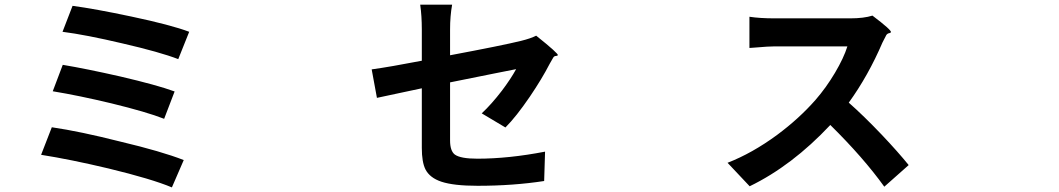

<svg xmlns="http://www.w3.org/2000/svg" viewBox="-20 -773 4540 823"><path d="M716.8 30.3Q630.9 -5.9 445.3 -50.8Q281.2 -89.8 156.2 -109.4L202.1 -227.5Q322.3 -210 496.1 -166Q672.9 -124 767.6 -86.9ZM683.6 -263.7Q609.4 -293 457 -330.1Q318.4 -363.3 206.1 -381.8L249 -495.1Q348.6 -478.5 495.1 -445.3Q654.3 -408.2 728.5 -380.9ZM744.1 -519.5Q666 -549.8 504.9 -586.9Q347.7 -624 248 -636.7L291 -748Q385.7 -735.4 543 -702.1Q713.9 -666 791 -636.7Z M2027.3 23.4Q1924.8 23.4 1872.1 5.9Q1822.3 -10.7 1803.7 -46.9Q1788.1 -78.1 1788.1 -138.7V-266.6V-394.5Q1754.9 -387.7 1696.3 -375Q1618.2 -358.4 1595.7 -353.5L1573.2 -475.6Q1651.4 -486.3 1788.1 -512.7V-646.5Q1788.1 -705.1 1781.2 -752.9H1918Q1909.2 -704.1 1909.2 -646.5V-536.1Q2132.8 -578.1 2212.9 -597.7Q2255.9 -608.4 2278.3 -620.1Q2376 -542 2371.1 -536.1Q2369.1 -534.2 2364.3 -533.2Q2355.5 -533.2 2351.6 -526.4Q2347.7 -519.5 2339.8 -505.9Q2336.9 -501 2335.9 -499Q2302.7 -434.6 2251 -358.4Q2192.4 -272.5 2146.5 -226.6L2044.9 -287.1Q2086.9 -326.2 2131.8 -384.8Q2169.9 -435.5 2192.4 -476.6Q2179.7 -473.6 2103.5 -459Q1980.5 -434.6 1909.2 -419.9V-170.9Q1909.2 -126 1929.7 -110.4Q1954.1 -92.8 2026.4 -92.8Q2160.2 -92.8 2316.4 -123L2312.5 2.9Q2179.7 23.4 2027.3 23.4Z M3770.5 27.3Q3680.7 -97.7 3539.1 -237.3Q3375 -62.5 3193.4 25.4L3098.6 -75.2Q3204.1 -116.2 3310.5 -194.3Q3405.3 -264.6 3475.6 -344.7Q3521.5 -397.5 3559.1 -460.9Q3596.7 -524.4 3612.3 -574.2H3300.8Q3274.4 -574.2 3218.8 -569.3Q3198.2 -567.4 3192.4 -567.4V-701.2Q3237.3 -694.3 3300.8 -694.3H3461.9H3624Q3682.6 -694.3 3719.7 -706.1Q3803.7 -642.6 3798.8 -634.8Q3796.9 -631.8 3792 -630.9Q3784.2 -629.9 3779.3 -623Q3773.4 -612.3 3762.7 -590.8Q3702.1 -449.2 3618.2 -333Q3681.6 -277.3 3760.7 -194.3Q3829.1 -122.1 3875 -65.4Z"/></svg>

Font: Bpmf GenSeki Gothic B
Style: B
Weight: 700
Foundry: But Ko
Version: Version 1.320